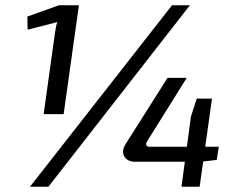

<svg xmlns="http://www.w3.org/2000/svg" viewBox="-20 -710 907 730"><path d="M702 -690 164 0H94L634 -690ZM280 -690 222 -276H146L189 -585Q191 -596 192.5 -606Q194 -616 198 -626L85 -597L84 -647L204 -690ZM690 -414 539 -172Q534 -164 536.5 -158Q539 -152 549 -152H812L804 -102L744 -95H492Q475 -95 462.5 -104Q450 -113 448 -128.5Q446 -144 458 -163L617 -414ZM786 -335 739 0H670L706 -267L728 -335Z"/></svg>

Font: Exo 2 Medium
Style: Italic
Weight: 500
Italic angle: -8°
Designer: Natanael Gama
Foundry: Natanael Gama
Version: Version 2.010